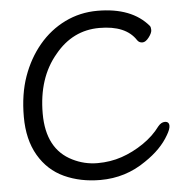

<svg xmlns="http://www.w3.org/2000/svg" viewBox="-53 -770 808 845"><g transform="rotate(-5 351.5 -347.5)"><path d="M357 24Q269 24 198 -8.5Q127 -41 86 -111Q45 -181 45 -282Q45 -382 72.5 -459.5Q100 -537 149 -595.5Q198 -654 264.5 -686.5Q331 -719 408 -719Q560 -719 633 -632Q637 -626 637 -614Q637 -601 622.5 -582Q608 -563 594 -563Q579 -563 571 -575Q527 -643 410 -643Q292 -643 213 -546Q129 -447 129 -289Q129 -132 241 -77Q293 -51 351 -51Q408 -51 458 -68Q508 -85 554.5 -116.5Q601 -148 631 -189Q645 -206 661 -206Q680 -206 680 -187Q680 -172 665 -147Q631 -87 559 -39Q469 24 357 24Z"/></g></svg>

Font: LXGW WenKai Lite
Style: Bold
Weight: 700
Designer: LXGW / Fontworks Inc.
Foundry: LXGW / Fontworks Inc.
Version: Version 1.330;April 28, 2024